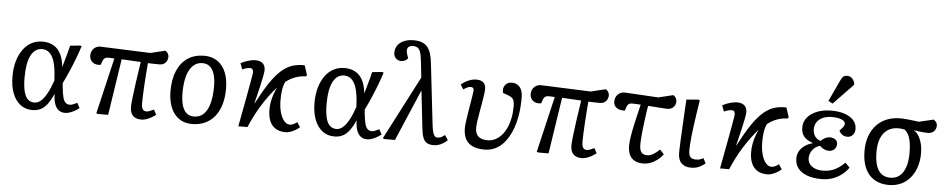

<svg xmlns="http://www.w3.org/2000/svg" viewBox="-43 -1136 7343 1487"><g transform="rotate(5 3628.0 -393.0)"><path d="M229 14Q175 14 136 -16Q97 -46 75.5 -101.5Q54 -157 54 -233Q54 -298 69 -350.5Q84 -403 111.5 -441.5Q139 -480 177.5 -500.5Q216 -521 262 -521Q300 -521 329.5 -509.5Q359 -498 380 -475.5Q401 -453 414 -419Q427 -385 431 -340H432Q439 -364 447 -391.5Q455 -419 463 -449Q471 -479 478 -508L556 -516L567 -511Q552 -464 532 -411.5Q512 -359 490 -308.5Q468 -258 446 -214L449 -182Q454 -133 461.5 -104.5Q469 -76 482.5 -64Q496 -52 517 -52Q525 -52 542 -58.5Q559 -65 572 -72L593 -33Q574 -18 554.5 -7.5Q535 3 517 8.5Q499 14 483 14Q454 14 433.5 -2Q413 -18 402.5 -49Q392 -80 391 -125H390Q369 -76 345.5 -45Q322 -14 294 0Q266 14 229 14ZM240 -45Q266 -45 289.5 -64.5Q313 -84 335.5 -124.5Q358 -165 380 -228L378 -261Q374 -329 360.5 -373.5Q347 -418 323 -440.5Q299 -463 265 -463Q237 -463 215 -448Q193 -433 178 -403.5Q163 -374 155.5 -331.5Q148 -289 148 -234Q148 -169 158 -127Q168 -85 188.5 -65Q209 -45 240 -45Z M1076 14Q1033 14 1011 -9Q989 -32 989 -77Q989 -98 994.5 -147Q1000 -196 1010 -268Q1020 -340 1034 -430Q997 -432 960 -434Q923 -436 885 -438L818 0H737L726 -5L828 -439Q808 -440 796.5 -440.5Q785 -441 778 -441Q763 -441 753.5 -434.5Q744 -428 739 -414L727 -381Q709 -378 693 -381Q677 -384 665.5 -392.5Q654 -401 647 -414.5Q640 -428 640 -444Q640 -468 650 -485.5Q660 -503 677.5 -512.5Q695 -522 717 -521L1102 -506L1217 -534Q1231 -524 1237.5 -512.5Q1244 -501 1244 -488Q1244 -470 1236 -455.5Q1228 -441 1214 -432.5Q1200 -424 1181 -424Q1170 -424 1144.5 -424.5Q1119 -425 1090 -426Q1087 -389 1083.5 -344.5Q1080 -300 1077.5 -255.5Q1075 -211 1073.5 -174.5Q1072 -138 1072 -115Q1072 -93 1076 -79Q1080 -65 1089 -58.5Q1098 -52 1112 -52Q1121 -52 1138 -58.5Q1155 -65 1168 -72L1189 -33Q1169 -18 1149.5 -7.5Q1130 3 1111.5 8.5Q1093 14 1076 14Z M1470 14Q1412 14 1370 -15Q1328 -44 1305.5 -98Q1283 -152 1283 -227Q1283 -319 1311.5 -385Q1340 -451 1393 -486Q1446 -521 1520 -521Q1580 -521 1622.5 -492Q1665 -463 1687.5 -409.5Q1710 -356 1710 -280Q1710 -211 1693.5 -156.5Q1677 -102 1646 -64Q1615 -26 1570.5 -6Q1526 14 1470 14ZM1481 -45Q1525 -45 1555 -73Q1585 -101 1600.5 -156Q1616 -211 1616 -291Q1616 -348 1604 -386Q1592 -424 1569 -443.5Q1546 -463 1512 -463Q1480 -463 1455 -447Q1430 -431 1412.5 -400Q1395 -369 1386 -324Q1377 -279 1377 -221Q1377 -163 1388.5 -123.5Q1400 -84 1423.5 -64.5Q1447 -45 1481 -45Z M2198 14Q2153 14 2122 -4.5Q2091 -23 2075 -59.5Q2059 -96 2059 -149Q2059 -178 2063.5 -205.5Q2068 -233 2077.5 -262.5Q2087 -292 2102 -325Q2072 -291 2044.5 -253.5Q2017 -216 1991.5 -175.5Q1966 -135 1943.5 -91Q1921 -47 1901 0H1830Q1846 -84 1858.5 -150.5Q1871 -217 1880 -266.5Q1889 -316 1895 -349.5Q1901 -383 1904 -401.5Q1907 -420 1907 -424Q1907 -441 1901 -449Q1895 -457 1882 -457Q1870 -457 1854.5 -453Q1839 -449 1822 -441L1804 -488Q1829 -502 1861 -511.5Q1893 -521 1917 -521Q1955 -521 1975 -503Q1995 -485 1995 -450Q1995 -437 1988.5 -402.5Q1982 -368 1969.5 -314.5Q1957 -261 1939 -189L1941 -188Q1991 -284 2033.5 -348Q2076 -412 2117.5 -449.5Q2159 -487 2203.5 -502Q2248 -517 2301 -515L2325 -442L2320 -431Q2290 -430 2263 -423.5Q2236 -417 2211.5 -405Q2187 -393 2162 -374Q2153 -355 2148 -334.5Q2143 -314 2140.5 -288.5Q2138 -263 2138 -229Q2138 -178 2149.5 -136.5Q2161 -95 2181 -71Q2201 -47 2226 -47Q2239 -47 2255 -54.5Q2271 -62 2282 -72L2307 -34Q2290 -19 2271 -8.5Q2252 2 2233.5 8Q2215 14 2198 14Z M2577 14Q2523 14 2484 -16Q2445 -46 2423.5 -101.5Q2402 -157 2402 -233Q2402 -298 2417 -350.5Q2432 -403 2459.5 -441.5Q2487 -480 2525.5 -500.5Q2564 -521 2610 -521Q2648 -521 2677.5 -509.5Q2707 -498 2728 -475.5Q2749 -453 2762 -419Q2775 -385 2779 -340H2780Q2787 -364 2795 -391.5Q2803 -419 2811 -449Q2819 -479 2826 -508L2904 -516L2915 -511Q2900 -464 2880 -411.5Q2860 -359 2838 -308.5Q2816 -258 2794 -214L2797 -182Q2802 -133 2809.5 -104.5Q2817 -76 2830.5 -64Q2844 -52 2865 -52Q2873 -52 2890 -58.5Q2907 -65 2920 -72L2941 -33Q2922 -18 2902.5 -7.5Q2883 3 2865 8.5Q2847 14 2831 14Q2802 14 2781.5 -2Q2761 -18 2750.5 -49Q2740 -80 2739 -125H2738Q2717 -76 2693.5 -45Q2670 -14 2642 0Q2614 14 2577 14ZM2588 -45Q2614 -45 2637.5 -64.5Q2661 -84 2683.5 -124.5Q2706 -165 2728 -228L2726 -261Q2722 -329 2708.5 -373.5Q2695 -418 2671 -440.5Q2647 -463 2613 -463Q2585 -463 2563 -448Q2541 -433 2526 -403.5Q2511 -374 2503.5 -331.5Q2496 -289 2496 -234Q2496 -169 2506 -127Q2516 -85 2536.5 -65Q2557 -45 2588 -45Z M3347 14Q3317 14 3297.5 3Q3278 -8 3267.5 -34Q3257 -60 3252 -105L3219 -400L3215 -391L3048 0H2964L2953 -5L3209 -499L3194 -634Q3190 -673 3182 -695.5Q3174 -718 3160.5 -727.5Q3147 -737 3124 -737Q3103 -737 3091 -727Q3079 -717 3079 -699Q3079 -689 3081.5 -679Q3084 -669 3090 -652L3095 -639Q3086 -627 3072 -620Q3058 -613 3043 -613Q3017 -613 3000.5 -630Q2984 -647 2984 -673Q2984 -706 3001.5 -730.5Q3019 -755 3051 -768.5Q3083 -782 3125 -782Q3161 -782 3187 -773Q3213 -764 3230.5 -744.5Q3248 -725 3258.5 -693Q3269 -661 3274 -614L3328 -142Q3332 -107 3338 -86Q3344 -65 3352.5 -56Q3361 -47 3374 -47Q3390 -47 3402.5 -53Q3415 -59 3431 -72L3456 -34Q3429 -9 3402.5 2.5Q3376 14 3347 14Z M3746 14Q3690 14 3652.5 -3Q3615 -20 3597 -54Q3579 -88 3579 -140Q3579 -154 3583 -186Q3587 -218 3593.5 -258Q3600 -298 3606.5 -336.5Q3613 -375 3617 -402.5Q3621 -430 3621 -436Q3621 -449 3615 -454.5Q3609 -460 3595 -460Q3585 -460 3570.5 -453.5Q3556 -447 3541 -436L3518 -472Q3535 -487 3555 -498Q3575 -509 3595.5 -515Q3616 -521 3633 -521Q3659 -521 3675.5 -513.5Q3692 -506 3700.5 -491Q3709 -476 3709 -453Q3709 -435 3704.5 -405.5Q3700 -376 3694 -340.5Q3688 -305 3681.5 -268.5Q3675 -232 3670.5 -200Q3666 -168 3666 -147Q3666 -104 3690.5 -82Q3715 -60 3762 -60Q3793 -60 3820.5 -73.5Q3848 -87 3870 -111.5Q3892 -136 3908 -170.5Q3924 -205 3932.5 -247.5Q3941 -290 3941 -339Q3941 -365 3936.5 -380.5Q3932 -396 3920.5 -405.5Q3909 -415 3886 -423L3850 -436Q3841 -471 3859 -496Q3877 -521 3911 -521Q3938 -521 3957.5 -508Q3977 -495 3987 -470.5Q3997 -446 3997 -411Q3997 -334 3985.5 -268.5Q3974 -203 3952 -151Q3930 -99 3899.5 -62Q3869 -25 3830 -5.5Q3791 14 3746 14Z M4500 14Q4457 14 4435 -9Q4413 -32 4413 -77Q4413 -98 4418.5 -147Q4424 -196 4434 -268Q4444 -340 4458 -430Q4421 -432 4384 -434Q4347 -436 4309 -438L4242 0H4161L4150 -5L4252 -439Q4232 -440 4220.5 -440.5Q4209 -441 4202 -441Q4187 -441 4177.5 -434.5Q4168 -428 4163 -414L4151 -381Q4133 -378 4117 -381Q4101 -384 4089.5 -392.5Q4078 -401 4071 -414.5Q4064 -428 4064 -444Q4064 -468 4074 -485.5Q4084 -503 4101.5 -512.5Q4119 -522 4141 -521L4526 -506L4641 -534Q4655 -524 4661.5 -512.5Q4668 -501 4668 -488Q4668 -470 4660 -455.5Q4652 -441 4638 -432.5Q4624 -424 4605 -424Q4594 -424 4568.5 -424.5Q4543 -425 4514 -426Q4511 -389 4507.5 -344.5Q4504 -300 4501.5 -255.5Q4499 -211 4497.5 -174.5Q4496 -138 4496 -115Q4496 -93 4500 -79Q4504 -65 4513 -58.5Q4522 -52 4536 -52Q4545 -52 4562 -58.5Q4579 -65 4592 -72L4613 -33Q4593 -18 4573.5 -7.5Q4554 3 4535.5 8.5Q4517 14 4500 14Z M4978 14Q4939 14 4912 -0.5Q4885 -15 4871.5 -44Q4858 -73 4858 -115Q4858 -142 4865 -186.5Q4872 -231 4886 -294Q4900 -357 4920 -438Q4901 -440 4882.5 -440.5Q4864 -441 4850 -441Q4836 -441 4826.5 -434Q4817 -427 4812 -412L4801 -381Q4775 -380 4755 -387.5Q4735 -395 4724.5 -409.5Q4714 -424 4714 -444Q4714 -478 4735 -499.5Q4756 -521 4788 -521L5051 -506L5166 -534Q5180 -524 5186.5 -512.5Q5193 -501 5193 -488Q5193 -460 5175 -442Q5157 -424 5128 -424Q5121 -424 5104 -425Q5087 -426 5057 -428.5Q5027 -431 4978 -434Q4975 -416 4972 -397.5Q4969 -379 4966.5 -359.5Q4964 -340 4961.5 -320.5Q4959 -301 4956.5 -282Q4954 -263 4952 -245Q4950 -227 4948.5 -210Q4947 -193 4946 -178Q4945 -163 4944.5 -151Q4944 -139 4944 -129Q4944 -89 4958.5 -70.5Q4973 -52 5004 -52Q5025 -52 5048.5 -65Q5072 -78 5100 -105L5132 -70Q5112 -44 5087 -25Q5062 -6 5034.5 4Q5007 14 4978 14Z M5350 14Q5325 14 5306.5 7Q5288 0 5275 -13Q5262 -26 5255.5 -46Q5249 -66 5249 -91Q5249 -97 5249 -105Q5249 -113 5249.5 -123.5Q5250 -134 5250.5 -147Q5251 -160 5251.5 -175Q5252 -190 5253 -208Q5254 -226 5255 -246Q5256 -266 5257 -288.5Q5258 -311 5259.5 -336Q5261 -361 5262.5 -388.5Q5264 -416 5265.5 -446Q5267 -476 5269 -508L5362 -516L5373 -511Q5364 -454 5356.5 -403.5Q5349 -353 5343 -310Q5337 -267 5333.5 -231Q5330 -195 5328 -167.5Q5326 -140 5326 -120Q5326 -96 5331.5 -81Q5337 -66 5349.5 -59Q5362 -52 5381 -52Q5399 -52 5411.5 -55.5Q5424 -59 5440 -68L5461 -29Q5442 -14 5425 -4.5Q5408 5 5390 9.5Q5372 14 5350 14Z M5943 14Q5898 14 5867 -4.5Q5836 -23 5820 -59.5Q5804 -96 5804 -149Q5804 -178 5808.5 -205.5Q5813 -233 5822.5 -262.5Q5832 -292 5847 -325Q5817 -291 5789.5 -253.5Q5762 -216 5736.5 -175.5Q5711 -135 5688.5 -91Q5666 -47 5646 0H5575Q5591 -84 5603.5 -150.5Q5616 -217 5625 -266.5Q5634 -316 5640 -349.5Q5646 -383 5649 -401.5Q5652 -420 5652 -424Q5652 -441 5646 -449Q5640 -457 5627 -457Q5615 -457 5599.5 -453Q5584 -449 5567 -441L5549 -488Q5574 -502 5606 -511.5Q5638 -521 5662 -521Q5700 -521 5720 -503Q5740 -485 5740 -450Q5740 -437 5733.5 -402.5Q5727 -368 5714.5 -314.5Q5702 -261 5684 -189L5686 -188Q5736 -284 5778.5 -348Q5821 -412 5862.5 -449.5Q5904 -487 5948.5 -502Q5993 -517 6046 -515L6070 -442L6065 -431Q6035 -430 6008 -423.5Q5981 -417 5956.5 -405Q5932 -393 5907 -374Q5898 -355 5893 -334.5Q5888 -314 5885.5 -288.5Q5883 -263 5883 -229Q5883 -178 5894.5 -136.5Q5906 -95 5926 -71Q5946 -47 5971 -47Q5984 -47 6000 -54.5Q6016 -62 6027 -72L6052 -34Q6035 -19 6016 -8.5Q5997 2 5978.5 8Q5960 14 5943 14Z M6366 14Q6300 14 6253.5 -3Q6207 -20 6182 -51.5Q6157 -83 6157 -128Q6157 -159 6171 -184.5Q6185 -210 6211 -228.5Q6237 -247 6273 -257V-259Q6241 -270 6221 -285.5Q6201 -301 6191.5 -322.5Q6182 -344 6182 -372Q6182 -416 6209.5 -449.5Q6237 -483 6285.5 -502Q6334 -521 6396 -521Q6457 -521 6501 -505.5Q6545 -490 6569.5 -462Q6594 -434 6594 -395Q6594 -366 6577.5 -348Q6561 -330 6534 -330Q6520 -330 6508 -335Q6496 -340 6486.5 -349.5Q6477 -359 6471 -372Q6493 -395 6500.5 -406.5Q6508 -418 6508 -428Q6508 -448 6479.5 -460Q6451 -472 6404 -472Q6364 -472 6334.5 -459Q6305 -446 6288.5 -422.5Q6272 -399 6272 -366Q6272 -334 6288 -311Q6304 -288 6332 -280Q6346 -295 6365.5 -304.5Q6385 -314 6402 -314Q6429 -314 6445.5 -301Q6462 -288 6462 -266Q6462 -242 6445 -225.5Q6428 -209 6402 -209Q6384 -209 6365.5 -217.5Q6347 -226 6331 -242Q6295 -231 6273.5 -202.5Q6252 -174 6252 -139Q6252 -113 6266.5 -93.5Q6281 -74 6307 -63Q6333 -52 6367 -52Q6418 -52 6458 -70Q6498 -88 6539 -129L6574 -93Q6550 -59 6517.5 -35Q6485 -11 6447 1.5Q6409 14 6366 14ZM6400 -576 6366 -594 6442 -757Q6453 -781 6464 -790.5Q6475 -800 6493 -800Q6515 -800 6529 -788Q6543 -776 6553 -749V-735Z M6888 14Q6838 14 6799 -2.5Q6760 -19 6733 -50.5Q6706 -82 6692 -128Q6678 -174 6678 -234Q6678 -297 6696 -347.5Q6714 -398 6747.5 -434Q6781 -470 6828 -489Q6875 -508 6933 -508Q6943 -508 6958 -507Q6973 -506 6991.5 -504.5Q7010 -503 7031.5 -500Q7053 -497 7077 -494L7192 -521Q7208 -508 7213.5 -498.5Q7219 -489 7219 -476Q7219 -458 7211 -444Q7203 -430 7189 -422Q7175 -414 7156 -414Q7146 -414 7130.5 -415Q7115 -416 7094 -418.5Q7073 -421 7046 -425V-423Q7066 -413 7082 -387.5Q7098 -362 7107 -327Q7116 -292 7116 -253Q7116 -193 7099.5 -144Q7083 -95 7053 -59.5Q7023 -24 6981 -5Q6939 14 6888 14ZM6894 -43Q6937 -43 6966.5 -67Q6996 -91 7011.5 -136.5Q7027 -182 7027 -247Q7027 -292 7021.5 -326.5Q7016 -361 7004 -385Q6992 -409 6974 -424Q6961 -427 6947.5 -428.5Q6934 -430 6924 -430Q6876 -430 6841.5 -407Q6807 -384 6789 -340.5Q6771 -297 6771 -234Q6771 -171 6784.5 -128.5Q6798 -86 6825.5 -64.5Q6853 -43 6894 -43Z"/></g></svg>

Font: Literata
Style: Italic
Weight: 400
Italic angle: -2°
Designer: Latin by Veronika Burian and Jose Scaglione. Greek by Irene Vlachou. Cyrillic by Vera Evstafieva
Foundry: TypeTogether
Version: Version 3.103;gftools[0.9.29]